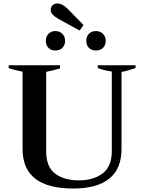

<svg xmlns="http://www.w3.org/2000/svg" viewBox="-20 -1076 831 1106"><path d="M315 -968Q293 -981 282.5 -993Q272 -1005 272 -1019Q272 -1034 282.5 -1045Q293 -1056 311 -1056Q339 -1056 370 -1025L461 -932L439 -900ZM244 -841Q244 -865 259 -881Q274 -897 299 -897Q324 -897 339.5 -881Q355 -865 355 -841Q355 -816 339.5 -800.5Q324 -785 299 -785Q274 -785 259 -800.5Q244 -816 244 -841ZM477 -841Q477 -865 492 -881Q507 -897 532 -897Q558 -897 573.5 -881Q589 -865 589 -841Q589 -816 573.5 -800.5Q558 -785 532 -785Q507 -785 492 -800.5Q477 -816 477 -841ZM110 -218V-663Q59 -673 30 -684V-700H326V-682Q302 -674 246 -662V-205Q246 -114 298 -75.5Q350 -37 435 -37Q518 -37 571 -77Q624 -117 624 -205V-664Q581 -670 543 -684V-700H761V-684Q706 -665 680 -662V-218Q680 -104 609.5 -47Q539 10 401 10Q110 10 110 -218Z"/></svg>

Font: Trirong SemiBold
Style: Regular
Weight: 600
Designer: Katatrad Team
Foundry: CadsonDemak
Version: Version 1.000